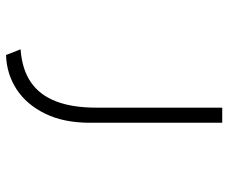

<svg xmlns="http://www.w3.org/2000/svg" viewBox="-80 -480 755 635"><g transform="rotate(90 297.5 -162.5)"><path d="M162 195 143 147Q210 142 252.5 112.5Q295 83 315.5 29Q336 -25 336 -102V-520H386V-82Q386 4 356 65.5Q326 127 275.5 160Q225 193 162 195Z"/></g></svg>

Font: Lexend Zetta ExtraLight
Style: Regular
Weight: 250
Version: Version 1.007